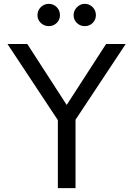

<svg xmlns="http://www.w3.org/2000/svg" viewBox="-20 -979 693 999"><path d="M234 -843C250 -843 263.7 -848.5 275 -859.5C286.3 -870.5 292 -884 292 -900C292 -916.7 286.3 -930.7 275 -942C263.7 -953.3 250 -959 234 -959C218 -959 204.2 -953.3 192.5 -942C180.8 -930.7 175 -916.7 175 -900C175 -884 180.8 -870.5 192.5 -859.5C204.2 -848.5 218 -843 234 -843ZM421 -843C437 -843 450.7 -848.5 462 -859.5C473.3 -870.5 479 -884 479 -900C479 -916.7 473.3 -930.7 462 -942C450.7 -953.3 437 -959 421 -959C405.7 -959 392.2 -953.2 380.5 -941.5C368.8 -929.8 363 -916 363 -900C363 -884 368.7 -870.5 380 -859.5C391.3 -848.5 405 -843 421 -843ZM634 -750H532L327 -433L122 -750H19L281 -354V0H373V-356Z"/></svg>

Font: Orkney
Style: Regular
Weight: 400
Designer: Samuel Oakes and Alfredo Marco Pradil
Foundry: Alfredo Marco Pradil
Version: 1.0; ttfautohint (v1.5)